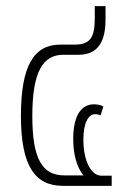

<svg xmlns="http://www.w3.org/2000/svg" viewBox="-20 -604 420 624"><path d="M185 0H343V-33H309C278 -33 251 -78 251 -150C251 -207 268 -233 290 -233C294 -233 301 -232 307 -229L316 -258C308 -263 296 -265 285 -265C247 -265 218 -233 218 -152C218 -103 229 -62 251 -34H189C118 -34 85 -86 85 -227C85 -372 120 -426 186 -426H235C298 -426 323 -468 323 -541V-584H288V-545C288 -485 275 -459 223 -459H176C90 -459 48 -390 48 -228C48 -65 93 0 185 0Z"/></svg>

Font: Noto Sans Thai ExtCond ExtLt
Style: Regular
Weight: 200
Width: 2
Designer: Monotype Design Team
Foundry: Monotype Imaging Inc.
Version: Version 2.002